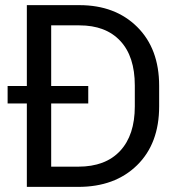

<svg xmlns="http://www.w3.org/2000/svg" viewBox="-20 -731 705 751"><path d="M85 -710.9H290.5Q430.7 -710.9 516.6 -625.7Q602.5 -540.5 602.5 -395.5V-314.9Q602.5 -169.4 516.1 -84.7Q429.7 0 286.1 0H85ZM290.5 -631.8H180.2V-79.1H286.1Q392.6 -79.1 450 -140.9Q507.3 -202.6 507.3 -314.9V-396.5Q507.3 -510.3 450.4 -571Q393.6 -631.8 290.5 -631.8ZM325.2 -394.5V-326.2H9.8V-394.5Z"/></svg>

Font: Bert Sans Medium
Style: Regular
Weight: 500
Designer: Christian Robertson, Adam Twardoch, & Cristiano Sobral
Foundry: Google
Version: Version 12.135;January 10, 2020;FontCreator 12.0.0.2547 64-b